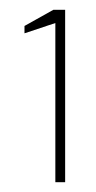

<svg xmlns="http://www.w3.org/2000/svg" viewBox="-20 -724 197 392"><path d="M93 -352V-677L30 -656V-671L89 -704H113V-352Z"/></svg>

Font: DM Sans Thin
Style: Regular
Weight: 100
Designer: Colophon Foundry, Jonny Pinhorn
Foundry: Colophon Foundry
Version: Version 4.004; ttfautohint (v1.8.4.7-5d5b)